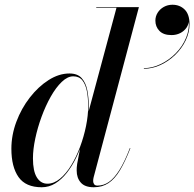

<svg xmlns="http://www.w3.org/2000/svg" viewBox="-20 -780 820 810"><path d="M375.5 10Q338 10 320.8 -9.8Q303.5 -29.5 303.5 -60.5Q303.5 -65.5 303.8 -73Q304 -80.5 305.5 -88.5L318 -154.5L343 -238L350.5 -297.5L471.5 -747.5H386V-750H566L375 -32Q373 -24.5 373 -16Q373 -9 377 -3Q381 3 391.5 3Q417 3 439.2 -12.2Q461.5 -27.5 483.5 -62.2Q505.5 -97 528 -155.5L530 -154.5Q508 -98 486 -61.5Q464 -25 437.5 -7.5Q411 10 375.5 10ZM156 10Q88.5 10 58.2 -33Q28 -76 28 -152.5Q28 -210 49 -266.2Q70 -322.5 105.8 -368.5Q141.5 -414.5 185 -442.2Q228.5 -470 273 -470Q307 -470 324.5 -450.5Q342 -431 348.2 -399.5Q354.5 -368 354.5 -331.5Q354.5 -300.5 348.2 -263.5Q342 -226.5 330.2 -188.2Q318.5 -150 301.2 -114.5Q284 -79 262 -51Q240 -23 213.5 -6.5Q187 10 156 10ZM180 -5Q207.5 -5 233.2 -26.2Q259 -47.5 280.5 -82.8Q302 -118 318 -161Q334 -204 343 -248.5Q352 -293 352 -331.5Q352 -367 346.5 -395.5Q341 -424 327.5 -441Q314 -458 289 -458Q265 -458 240.5 -434.5Q216 -411 194.2 -372.5Q172.5 -334 155.5 -287.8Q138.5 -241.5 128.8 -195.5Q119 -149.5 119 -112Q119 -58 135.5 -31.5Q152 -5 180 -5ZM587 -490V-492.5Q622.5 -492.5 658.2 -509.8Q694 -527 722.2 -556Q750.5 -585 765.5 -621.8Q780.5 -658.5 775.5 -697.5H777Q777 -678 766.8 -663.2Q756.5 -648.5 740 -640.2Q723.5 -632 703.5 -632Q669.5 -632 652.5 -649.8Q635.5 -667.5 635.5 -693Q635.5 -711 645 -726.2Q654.5 -741.5 671 -750.8Q687.5 -760 707.5 -760Q738.5 -760 759 -739.8Q779.5 -719.5 779.5 -678.5Q779.5 -642.5 763 -608.8Q746.5 -575 718.8 -548.2Q691 -521.5 657 -505.8Q623 -490 587 -490Z"/></svg>

Font: Bodoni Moda 72pt Medium
Style: Italic
Weight: 500
Italic angle: -13°
Designer: Owen Earl
Foundry: indestructible type
Version: Version 2.004